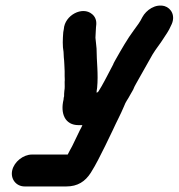

<svg xmlns="http://www.w3.org/2000/svg" viewBox="-20 -502 644 692"><path d="M24 112C17 143 38 170 69 170H219C260 170 287 152 307 121C326 91 342 58 359 24L373 -5C378 -15 383 -25 387 -34C401 -65 413 -86 427 -119C433 -136 441 -144 448 -158L460 -179C465 -193 476 -209 482 -221C498 -250 515 -279 530 -306C542 -326 558 -345 569 -363C579 -379 588 -390 596 -409C615 -444 597 -473 573 -480C540 -489 507 -466 493 -440C485 -423 474 -409 463 -394C439 -362 417 -323 396 -286C395 -284 388 -272 388 -270C374 -244 361 -217 346 -191L340 -181C338 -177 335 -173 333 -170C331 -169 329 -169 328 -168C328 -173 329 -179 330 -185C335 -236 328 -280 328 -327C327 -343 325 -351 324 -366L325 -386L326 -404L327 -414C328 -429 323 -442 312 -451C277 -481 213 -447 210 -397L208 -386C206 -361 205 -336 209 -315L210 -295C212 -280 212 -261 213 -246V-228C213 -221 214 -214 213 -207C213 -196 214 -185 212 -175C211 -168 211 -161 211 -155C210 -152 209 -148 209 -143C197 -93 214 -51 263 -51H277C275 -45 271 -39 268 -33L254 -4C250 5 245 15 240 25C234 37 229 44 224 55H95C64 55 31 81 24 112Z"/></svg>

Font: Electronic
Style: UltHvIt
Weight: 900
Version: Version 1.011